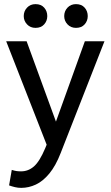

<svg xmlns="http://www.w3.org/2000/svg" viewBox="-20 -715 536 930"><path d="M10 -515H109L251 -126L391 -515H486L274 26Q250 88 219 125.5Q188 163 153.5 179Q119 195 83 195Q67 195 52.5 191.5Q38 188 24 183L37 108Q50 112 59.5 113.5Q69 115 82 115Q117 115 144.5 91Q172 67 199 3L206 -14ZM95 -637Q95 -661 111 -678Q127 -695 152 -695Q179 -695 194 -678Q209 -661 209 -637Q209 -614 194 -597Q179 -580 152 -580Q127 -580 111 -597Q95 -614 95 -637ZM291 -637Q291 -661 307 -678Q323 -695 348 -695Q375 -695 390 -678Q405 -661 405 -637Q405 -614 390 -597Q375 -580 348 -580Q323 -580 307 -597Q291 -614 291 -637Z"/></svg>

Font: Radio Canada
Style: Regular
Weight: 400
Designer: Charles Daoud, Etienne Aubert Bonn, Alexandre Saumier Demers, Jacques Le Bailly
Foundry: Radio-Canada
Version: Version 2.104;gftools[0.9.28.dev5+ged2979d]